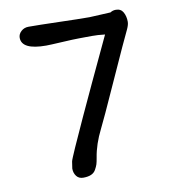

<svg xmlns="http://www.w3.org/2000/svg" viewBox="-76 -727 709 793"><g transform="rotate(-10 278.5 -330.0)"><path d="M171.4 -44.9Q171.4 -48.3 175.8 -74.2Q176.8 -80.6 198 -128.7Q219.2 -176.8 251.5 -246.8Q283.7 -316.9 313.5 -380.6Q343.3 -444.3 371.1 -503.4Q398.9 -562.5 400.9 -566.9Q386.7 -568.8 371.8 -569.6Q356.9 -570.3 346.9 -570.3Q336.9 -570.3 318.8 -570.1Q300.8 -569.8 290.5 -569.8Q270.5 -569.8 219.7 -566.9Q168.9 -564 153.8 -564Q51.3 -564 51.3 -614.7Q51.3 -629.9 64 -641.6Q76.7 -653.3 95.2 -653.3Q137.2 -653.3 221.7 -650.9Q306.2 -648.4 350.1 -648.4Q357.4 -648.4 395.5 -650.6Q433.6 -652.8 439 -652.8Q448.7 -659.7 462.4 -659.7Q483.4 -659.7 492.9 -642.6Q502.4 -625.5 502.4 -602.5Q502.4 -590.3 494.1 -572.3Q475.1 -533.7 403.1 -373.8Q331.1 -213.9 316.9 -186.5Q287.1 -127.4 278.3 -71.8Q275.4 -54.2 272.5 -44.9Q269.5 -35.6 262.7 -23.4Q255.9 -11.2 242.7 -5.6Q229.5 0 210 0Q191.4 0 181.4 -13.2Q171.4 -26.4 171.4 -44.9Z"/></g></svg>

Font: Short Stack
Style: Regular
Weight: 400
Designer: James Grieshaber
Foundry: James Grieshaber
Version: Version 1.002